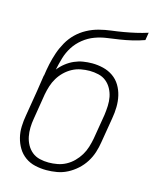

<svg xmlns="http://www.w3.org/2000/svg" viewBox="-112 -812 724 896"><g transform="rotate(15 250.0 -363.5)"><path d="M198 8Q171 8 144 2Q117 -4 95.5 -19.5Q74 -35 60.5 -57.5Q47 -80 40.5 -106Q34 -132 35 -160Q36 -188 41 -215L61 -336Q64 -356 67 -375.5Q70 -395 73 -415L74 -416Q74 -416 74 -416Q74 -416 74 -416Q78 -445 84 -473Q90 -501 99.5 -529Q109 -557 124 -583.5Q139 -610 160.5 -631Q182 -652 209 -666.5Q236 -681 265 -688.5Q294 -696 322.5 -699.5Q351 -703 380 -708Q409 -713 437.5 -719.5Q466 -726 494 -735L488 -698Q460 -688 430.5 -681Q401 -674 371.5 -669.5Q342 -665 312.5 -661Q283 -657 254.5 -646.5Q226 -636 201 -616Q176 -596 159.5 -570Q143 -544 134.5 -515Q126 -486 120 -457Q134 -475 152.5 -489.5Q171 -504 191.5 -513Q212 -522 233.5 -525.5Q255 -529 277 -529Q304 -529 330.5 -522.5Q357 -516 378.5 -501Q400 -486 413.5 -463.5Q427 -441 433 -415Q439 -389 438.5 -361Q438 -333 433 -305L413 -185Q409 -159 401 -134Q393 -109 378.5 -86Q364 -63 343.5 -44.5Q323 -26 299 -13.5Q275 -1 249 3.5Q223 8 198 8ZM199 -29Q220 -29 241.5 -33Q263 -37 282.5 -47.5Q302 -58 318 -74Q334 -90 345.5 -109Q357 -128 363.5 -149Q370 -170 374 -191L394 -311Q397 -333 398 -355.5Q399 -378 395 -398.5Q391 -419 381 -437.5Q371 -456 355 -469Q339 -482 317.5 -487Q296 -492 275 -492Q254 -492 232.5 -488Q211 -484 191.5 -473.5Q172 -463 156 -447.5Q140 -432 128.5 -413Q117 -394 110.5 -373.5Q104 -353 100 -332L80 -209Q76 -187 75.5 -165Q75 -143 79 -122.5Q83 -102 93 -83.5Q103 -65 119 -52Q135 -39 156 -34Q177 -29 199 -29Z"/></g></svg>

Font: Iosevka Curly XLtObl
Style: Regular
Weight: 200
Italic angle: -9°
Monospace: yes
Designer: Belleve Invis
Foundry: Belleve Invis
Version: Version 11.1.0; ttfautohint (v1.8.3)